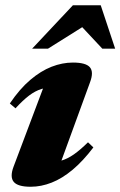

<svg xmlns="http://www.w3.org/2000/svg" viewBox="-20 -697 459 732"><path d="M31.5 -61 158.5 -398 191.5 -364Q162 -365 138.2 -357.8Q114.5 -350.5 91 -332.8Q67.5 -315 39 -284L17.5 -302.5Q55 -358 95.2 -392.2Q135.5 -426.5 176.5 -442.5Q217.5 -458.5 258 -458.5Q307 -458.5 322.5 -440.8Q338 -423 323.5 -384L197 -37.5L161 -78Q189.5 -77.5 213.5 -84.5Q237.5 -91.5 261.8 -108.5Q286 -125.5 315.5 -154.5L336 -135Q296.5 -83 256.8 -49.8Q217 -16.5 177 -0.8Q137 15 97 15Q48 15 32.5 -3.5Q17 -22 31.5 -61ZM102.5 -511.5 258 -677H364L419 -511.5H370L271 -617.5H332L163 -511.5Z"/></svg>

Font: Newsreader 24pt ExtraBold
Style: Italic
Weight: 800
Italic angle: -17°
Designer: Hugues Gentile
Foundry: Production Type
Version: Version 1.003